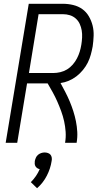

<svg xmlns="http://www.w3.org/2000/svg" viewBox="-20 -755 540 1015"><path d="M10 0 132 -735H313Q340 -735 367 -728.5Q394 -722 415 -707Q436 -692 449.5 -669Q463 -646 469.5 -620Q476 -594 475 -566Q474 -538 470 -510Q466 -488 460 -466Q454 -444 444 -424Q434 -404 418.5 -385Q403 -366 384 -351.5Q365 -337 343.5 -328Q322 -319 300 -316Q313 -292 325.5 -268Q338 -244 348.5 -219Q359 -194 367.5 -167.5Q376 -141 381.5 -113.5Q387 -86 388.5 -57.5Q390 -29 385 0H324Q329 -29 327 -58Q325 -87 319 -114Q313 -141 303.5 -167Q294 -193 283 -218Q272 -243 259 -266.5Q246 -290 232 -314H123L71 0ZM133 -369H262Q280 -369 299 -373.5Q318 -378 334.5 -388Q351 -398 364.5 -413.5Q378 -429 387 -446.5Q396 -464 401.5 -482Q407 -500 410 -519Q413 -537 414 -556.5Q415 -576 412 -594Q409 -612 401.5 -628.5Q394 -645 380.5 -657Q367 -669 349.5 -674.5Q332 -680 313 -680H184ZM176 240 143 208Q158 193 170 175.5Q182 158 190 139Q183 138 177 134Q171 130 167.5 124Q164 118 163.5 110.5Q163 103 164 96Q166 87 170 78Q174 69 181.5 63Q189 57 198 54Q207 51 216 51Q225 51 233.5 54Q242 57 247 63Q252 69 253.5 78Q255 87 253 96Q247 136 227.5 174Q208 212 176 240Z"/></svg>

Font: Iosevka Curly Light Oblique
Style: Regular
Weight: 300
Italic angle: -9°
Monospace: yes
Designer: Belleve Invis
Foundry: Belleve Invis
Version: Version 11.1.0; ttfautohint (v1.8.3)